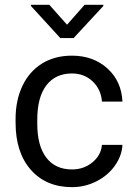

<svg xmlns="http://www.w3.org/2000/svg" viewBox="-20 -770 563 800"><path d="M280.3 -64C233.7 -64 197.9 -80.4 172.9 -113.3C147.8 -146.2 135.3 -193 135.3 -253.9V-271C135.3 -333.5 147.9 -381.3 173.1 -414.3C198.3 -447.3 233.9 -463.9 279.8 -463.9C314 -463.9 342.7 -452.9 366 -430.9C389.2 -408.9 402.2 -380.9 404.8 -346.7H490.2C487.6 -403.3 466.7 -449.4 427.5 -484.9C388.3 -520.3 339 -538.1 279.8 -538.1C231.6 -538.1 189.9 -527 154.5 -504.9C119.2 -482.7 92.1 -451.7 73.2 -411.6C54.4 -371.6 44.9 -325.8 44.9 -274.4V-259.3C44.9 -175.9 66.2 -110.3 108.6 -62.3C151.1 -14.2 208.3 9.8 280.3 9.8C316.1 9.8 350 1.6 382.1 -14.6C414.1 -30.9 439.8 -52.7 459 -80.1C478.2 -107.4 488.6 -136.2 490.2 -166.5H404.8C402.2 -137.2 388.8 -112.8 364.7 -93.3C340.7 -73.7 312.5 -64 280.3 -64ZM259.3 -667 185.5 -750H108.9V-745.1L231.4 -611.3H286.6L410.6 -745.1V-750H332.5Z"/></svg>

Font: Roboto1
Style: rg
Weight: 400
Designer: Google
Version: Version 2.137; 2017